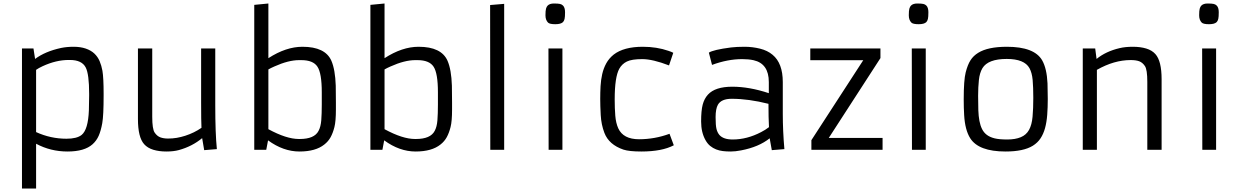

<svg xmlns="http://www.w3.org/2000/svg" viewBox="-20 -859 7120 1101"><path d="M187 -34.7V222.2H106V-581.1H171.9L181.2 -521Q238.3 -564 330.1 -584Q363.3 -590.8 402.3 -590.8Q441.4 -590.8 471.4 -580.6Q501.5 -570.3 521 -552Q540.5 -533.7 551.3 -508.3Q562 -482.9 567.4 -453.1Q574.2 -412.1 574.2 -322.3V-311Q574.2 -196.8 566.4 -152.8Q558.6 -108.9 545.9 -80.3Q533.2 -51.8 510.7 -31.7Q464.4 9.8 367.2 9.8Q270 9.8 187 -34.7ZM187 -101.6Q270 -63.5 361.3 -63.5Q420.9 -63.5 448.2 -85.4Q485.4 -115.7 489.7 -226.6Q491.2 -263.2 491.2 -310.5V-321.3Q491.2 -433.6 471.7 -471.7Q449.7 -515.1 380.9 -515.1H373.5Q301.8 -515.1 224.6 -479.5Q202.1 -469.2 187 -458.5Z M1214.4 -255.9Q1214.4 -94.7 1223.6 -3.9L1150.9 2L1139.2 -66.9Q1082 -19.5 1005.9 1.5Q975.6 9.8 933.8 9.8Q892.1 9.8 859.1 -0.2Q826.2 -10.3 806.6 -32.2Q771 -71.8 771 -176.3V-581.1H853V-189.5Q853 -119.1 866.7 -98.9Q880.4 -78.6 899.2 -71.5Q918 -64.5 943.8 -64.5Q969.7 -64.5 993.9 -68.6Q1018.1 -72.8 1042.5 -80.6Q1093.8 -97.2 1135.3 -126V-126.5Q1133.3 -163.6 1133.3 -271V-581.1H1214.4Z M1517.1 -54.2 1506.8 0H1438V-831.1L1519 -838.9V-525.4Q1620.1 -590.8 1714.4 -590.8Q1845.2 -590.8 1880.4 -510.3Q1902.3 -459.5 1905.3 -367.7Q1906.2 -323.2 1906.2 -270V-231Q1906.2 -164.1 1897.7 -130.4Q1889.2 -96.7 1876 -72.5Q1862.8 -48.3 1839.8 -30.3Q1790 9.8 1697.3 9.8Q1604.5 9.8 1517.1 -54.2ZM1519 -118.2Q1622.6 -62 1693.4 -62H1699.2Q1782.7 -62 1806.6 -108.4Q1819.3 -131.8 1822.3 -169.4Q1825.2 -207 1825.2 -259.8V-330.1Q1825.2 -439 1800.3 -476.6Q1775.9 -514.2 1707.5 -514.2H1695.3Q1634.3 -514.2 1553.7 -478Q1532.7 -468.8 1519 -460.9Z M2183.1 -54.2 2172.9 0H2104V-831.1L2185.1 -838.9V-525.4Q2286.1 -590.8 2380.4 -590.8Q2511.2 -590.8 2546.4 -510.3Q2568.4 -459.5 2571.3 -367.7Q2572.3 -323.2 2572.3 -270V-231Q2572.3 -164.1 2563.7 -130.4Q2555.2 -96.7 2542 -72.5Q2528.8 -48.3 2505.9 -30.3Q2456.1 9.8 2363.3 9.8Q2270.5 9.8 2183.1 -54.2ZM2185.1 -118.2Q2288.6 -62 2359.4 -62H2365.2Q2448.7 -62 2472.7 -108.4Q2485.4 -131.8 2488.3 -169.4Q2491.2 -207 2491.2 -259.8V-330.1Q2491.2 -439 2466.3 -476.6Q2441.9 -514.2 2373.5 -514.2H2361.3Q2300.3 -514.2 2219.7 -478Q2198.7 -468.8 2185.1 -460.9Z M2790.5 -830.1 2871.1 -836.9V0H2791.5Z M3164.6 -720.2Q3131.8 -720.2 3122.6 -729.5Q3107.9 -744.6 3107.9 -771.2Q3107.9 -797.9 3111.1 -809.3Q3114.3 -820.8 3120.6 -827.1Q3132.3 -838.9 3156.5 -838.9Q3180.7 -838.9 3191.2 -836.4Q3201.7 -834 3208.5 -827.1Q3220.2 -815.4 3220.2 -788.8Q3220.2 -762.2 3217.5 -750.7Q3214.8 -739.3 3208.5 -732.4Q3196.3 -720.2 3164.6 -720.2ZM3125 -581.1H3205.1V0H3126Z M3843.8 -25.9Q3775.9 9.8 3657.7 9.8Q3587.9 9.8 3555.2 -1Q3471.7 -29.3 3445.8 -97.2Q3427.7 -144.5 3424.8 -199.2Q3421.9 -253.9 3421.9 -291.5Q3421.9 -329.1 3423.8 -365Q3425.8 -400.9 3433.3 -434.1Q3440.9 -467.3 3456.5 -495.8Q3472.2 -524.4 3499 -545.9Q3557.1 -590.8 3666 -590.8Q3746.1 -590.8 3813.5 -567.4Q3831.5 -561.5 3840.8 -556.2L3816.4 -483.9Q3722.7 -520 3662.8 -520Q3603 -520 3575 -506.3Q3546.9 -492.7 3531.2 -464.8Q3504.9 -417 3504.9 -289.1Q3504.9 -237.8 3508.3 -195.6Q3511.7 -153.3 3525.4 -123Q3554.2 -60.5 3644.3 -60.5Q3734.4 -60.5 3819.3 -91.8Z M4468.8 -206.1Q4468.8 -108.9 4478 -3.9L4405.8 2L4393.6 -65.9Q4331.5 -16.1 4229.5 3.4Q4196.3 9.8 4170.4 9.8Q4144.5 9.8 4124.8 7.3Q4105 4.9 4086.7 -2.2Q4068.4 -9.3 4052.7 -22Q4037.1 -34.7 4025.4 -55.7Q4000.5 -100.1 4000.5 -162.4Q4000.5 -224.6 4009.5 -259Q4018.6 -293.5 4039.6 -316.4Q4081.1 -361.8 4179.2 -361.8Q4277.3 -361.8 4388.7 -324.7V-388.2Q4388.7 -494.1 4301.3 -513.7Q4272.9 -520 4236.3 -520Q4152.8 -520 4063 -486.8L4044.9 -557.1Q4069.8 -573.7 4171.9 -586.9Q4204.1 -590.8 4249.3 -590.8Q4294.4 -590.8 4337.9 -580.1Q4381.3 -569.3 4410.2 -544.9Q4468.8 -496.6 4468.8 -388.2ZM4386.7 -263.7Q4272.5 -292.5 4175.8 -292.5Q4116.2 -292.5 4096.7 -258.3Q4083.5 -234.4 4083.5 -187.5Q4083.5 -140.6 4088.6 -119.6Q4093.8 -98.6 4105.5 -85Q4128.4 -59.1 4181.2 -59.1Q4263.7 -59.1 4344.7 -101.6Q4369.6 -114.3 4389.6 -129.9Q4386.7 -182.6 4386.7 -263.7Z M4632.8 -55.2 4930.2 -513.7H4626.5V-581.1H5028.8V-525.9L4732.4 -67.9H5041V0H4632.8Z M5248 -720.2Q5215.3 -720.2 5206.1 -729.5Q5191.4 -744.6 5191.4 -771.2Q5191.4 -797.9 5194.6 -809.3Q5197.8 -820.8 5204.1 -827.1Q5215.8 -838.9 5240 -838.9Q5264.2 -838.9 5274.7 -836.4Q5285.2 -834 5292 -827.1Q5303.7 -815.4 5303.7 -788.8Q5303.7 -762.2 5301 -750.7Q5298.3 -739.3 5292 -732.4Q5279.8 -720.2 5248 -720.2ZM5208.5 -581.1H5288.6V0H5209.5Z M5506.3 -289.1Q5506.3 -399.9 5517.6 -443.8Q5528.8 -487.8 5545.2 -513.4Q5561.5 -539.1 5589.4 -556.2Q5645 -590.8 5753.9 -590.8Q5911.1 -590.8 5956.1 -513.2Q5982.9 -466.3 5986.8 -380.9Q5988.3 -340.3 5988.3 -291.5Q5988.3 -242.7 5985.1 -200.4Q5981.9 -158.2 5972.7 -124.5Q5963.4 -90.8 5946.8 -65.7Q5930.2 -40.5 5902.8 -23.4Q5849.1 9.8 5746.1 9.8Q5591.8 9.8 5543.5 -66.4Q5513.7 -113.8 5508.8 -199.2Q5506.3 -240.2 5506.3 -289.1ZM5883.3 -468.3Q5854 -521 5752.9 -521Q5646 -521 5613.8 -468.3Q5597.7 -441.4 5593.3 -399.9Q5588.9 -358.4 5588.9 -309.6Q5588.9 -260.7 5590.1 -226.8Q5591.3 -192.9 5596.4 -165.8Q5601.6 -138.7 5611.6 -118.7Q5621.6 -98.6 5639.2 -85.4Q5656.7 -72.3 5683.3 -65.7Q5710 -59.1 5756.1 -59.1Q5802.2 -59.1 5833.7 -72.3Q5865.2 -85.4 5881.1 -114.5Q5897 -143.6 5901.1 -189.9Q5905.3 -236.3 5905.3 -297.9Q5905.3 -359.4 5901.6 -400.4Q5897.9 -441.4 5883.3 -468.3Z M6463.9 -514.6Q6368.7 -514.6 6270 -458.5V0H6189V-581.1H6260.3L6268.1 -521Q6321.3 -564.5 6400.4 -583Q6432.6 -590.8 6476.1 -590.8Q6519.5 -590.8 6552.7 -580.8Q6585.9 -570.8 6605.5 -548.8Q6641.1 -509.3 6641.1 -404.8V0H6559.1V-389.6Q6559.1 -460 6545.4 -480.2Q6531.7 -500.5 6512.9 -507.6Q6494.1 -514.6 6463.9 -514.6Z M6913.1 -720.2Q6880.4 -720.2 6871.1 -729.5Q6856.4 -744.6 6856.4 -771.2Q6856.4 -797.9 6859.6 -809.3Q6862.8 -820.8 6869.1 -827.1Q6880.9 -838.9 6905 -838.9Q6929.2 -838.9 6939.7 -836.4Q6950.2 -834 6957 -827.1Q6968.8 -815.4 6968.8 -788.8Q6968.8 -762.2 6966.1 -750.7Q6963.4 -739.3 6957 -732.4Q6944.8 -720.2 6913.1 -720.2ZM6873.5 -581.1H6953.6V0H6874.5Z"/></svg>

Font: Armata
Style: Regular
Weight: 400
Designer: Viktoriya Grabowska
Foundry: Viktoriya Grabowska
Version: Version 1.003